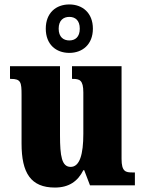

<svg xmlns="http://www.w3.org/2000/svg" viewBox="-20 -834 651 864"><path d="M292 -596C351 -596 398 -634 398 -705C398 -776 351 -814 292 -814C232 -814 186 -776 186 -705C186 -634 232 -596 292 -596ZM292 -652C266 -652 244 -667 244 -705C244 -743 266 -758 292 -758C318 -758 339 -743 339 -705C339 -667 318 -652 292 -652ZM227 10C290 10 330 -18 355 -68H359L385 0H587V-58H576C546 -58 527 -61 527 -119V-536H304V-479H307C338 -479 355 -474 355 -418V-232C355 -140 339 -83 298 -83C258 -83 250 -131 250 -226V-536H25V-479H29C74 -479 77 -464 77 -407V-188C77 -55 119 10 227 10Z"/></svg>

Font: Noto Serif Tamil Condensed Black
Style: Regular
Weight: 900
Width: 3
Designer: Indian Type Foundry, Tom Grace, and the Monotype Design Team
Foundry: Monotype Imaging Inc.
Version: Version 2.004